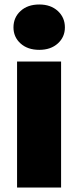

<svg xmlns="http://www.w3.org/2000/svg" viewBox="-20 -835 348 855"><path d="M155 -613Q103 -613 71.5 -641.5Q40 -670 40 -713Q40 -757 71.5 -786Q103 -815 155 -815Q206 -815 237.5 -786Q269 -757 269 -713Q269 -670 237.5 -641.5Q206 -613 155 -613ZM252 -561V0H56V-561Z"/></svg>

Font: DVN-Poppins ExtBd
Style: Regular
Weight: 800
Designer: Ninad Kale (Devanagari), Jonny Pinhorn (Latin)
Foundry: Indian Type Foundry
Version: 4.004